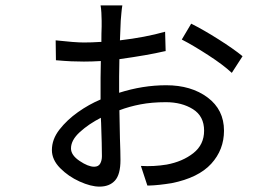

<svg xmlns="http://www.w3.org/2000/svg" viewBox="-20 -644 1040 714"><path d="M330 -24Q346 -24 352.5 -35.5Q359 -47 359 -63Q359 -102 356 -187Q355 -196 355 -206Q310 -183 277 -153Q244 -123 244 -92Q244 -67 276 -45.5Q308 -24 330 -24ZM423 -304V-299Q511 -327 598 -327Q691 -327 752 -281.5Q813 -236 813 -158Q813 -87 765.5 -35Q718 17 619 37Q570 45 535 46Q531 46 528 46L504 -27Q551 -24 600 -32Q659 -43 699 -74.5Q739 -106 739 -158Q739 -212 697.5 -238Q656 -264 597 -264Q545 -264 503 -256Q461 -248 424 -234Q425 -180 426 -130Q428 -77 428 -49Q428 5 407.5 27.5Q387 50 350 50Q318 50 276 31Q234 12 203.5 -19Q173 -50 173 -86Q173 -126 201 -162Q229 -198 270 -227Q311 -256 354 -274V-301Q354 -326 354 -355Q355 -386 355 -417Q322 -415 292 -415Q268 -415 245.5 -416Q223 -417 188 -420L187 -494Q259 -486 292 -486Q321 -486 351 -488Q354 -488 357 -488Q357 -521 358 -545Q358 -559 358 -567Q358 -579 357 -596.5Q356 -614 354 -624H435Q433 -613 431.5 -596Q430 -579 429 -567Q428 -540 426 -494Q520 -505 594 -526L596 -454Q593 -453 590 -453Q531 -439 424 -424Q424 -392 423 -360Q423 -330 423 -304ZM656 -497 691 -556Q737 -533 793 -497.5Q849 -462 882 -435L842 -373Q810 -403 753.5 -439.5Q697 -476 656 -497Z"/></svg>

Font: Noto Sans CJK KR Regular (TTF)
Style: Regular
Weight: 400
Designer: Ryoko NISHIZUKA 西塚涼子 (kana & ideographs); Paul D. Hunt (Latin, Greek & Cyrillic); Wenlong ZHANG 张文龙 (bopomofo); Sandoll 
Foundry: Adobe Systems Incorporated
Version: Version 1.004;PS 1.004;hotconv 1.0.82;makeotf.lib2.5.63406